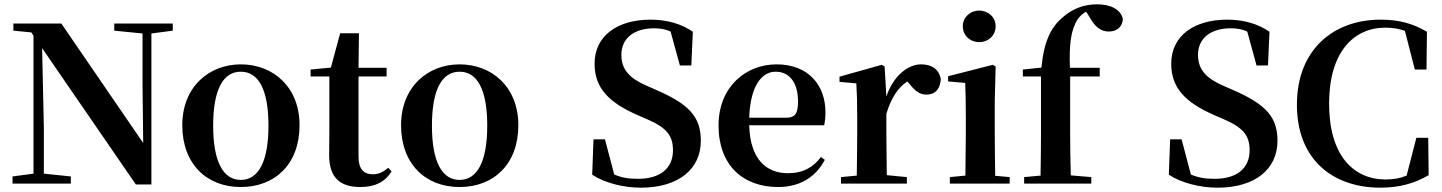

<svg xmlns="http://www.w3.org/2000/svg" viewBox="-20 -850 6679 889"><path d="M609 4H681V-695L780 -708V-741H509V-708L640 -695V-450L643 -188L264 -741H42V-708L125 -700L135 -685V-46L38 -33V0H308V-33L183 -46V-261L175 -627Z M1095 16C1253 16 1367 -90 1367 -270C1367 -449 1243 -552 1095 -552C948 -552 824 -448 824 -270C824 -92 936 16 1095 16ZM1095 -17C1014 -17 967 -100 967 -268C967 -437 1014 -518 1095 -518C1176 -518 1223 -437 1223 -268C1223 -100 1176 -17 1095 -17Z M1649 16C1718 16 1764 -9 1793 -56L1778 -73C1751 -52 1733 -43 1706 -43C1665 -43 1640 -67 1640 -124V-496H1770V-536H1640L1642 -696H1555L1512 -537L1418 -528V-496H1505V-235C1505 -195 1504 -169 1504 -132C1504 -29 1553 16 1649 16Z M2108 16C2266 16 2380 -90 2380 -270C2380 -449 2256 -552 2108 -552C1961 -552 1837 -448 1837 -270C1837 -92 1949 16 2108 16ZM2108 -17C2027 -17 1980 -100 1980 -268C1980 -437 2027 -518 2108 -518C2189 -518 2236 -437 2236 -268C2236 -100 2189 -17 2108 -17Z M2947 19C3123 19 3225 -68 3225 -198C3225 -307 3173 -366 3022 -432L2972 -454C2899 -486 2857 -525 2857 -596C2857 -675 2919 -719 3008 -719C3038 -719 3061 -715 3085 -704L3128 -547H3181L3188 -703C3136 -739 3070 -759 2992 -759C2841 -759 2733 -686 2733 -555C2733 -441 2801 -375 2930 -318L2976 -298C3066 -259 3096 -223 3096 -154C3096 -70 3036 -22 2934 -22C2891 -22 2859 -27 2824 -42L2781 -205H2728L2722 -41C2778 -4 2865 19 2947 19Z M3583 16C3682 16 3757 -29 3799 -110L3781 -123C3746 -76 3699 -48 3628 -48C3528 -48 3453 -113 3449 -270H3796C3800 -288 3802 -306 3802 -331C3802 -455 3723 -552 3576 -552C3434 -552 3307 -449 3307 -269C3307 -84 3421 16 3583 16ZM3449 -305C3454 -452 3507 -518 3571 -518C3635 -518 3675 -468 3675 -380C3675 -326 3663 -305 3620 -305Z M3945 0H4179V-30L4086 -39L4084 -235V-323C4107 -398 4137 -443 4181 -473L4189 -464C4214 -432 4236 -412 4269 -412C4314 -412 4334 -442 4336 -485C4326 -534 4289 -552 4245 -552C4183 -552 4116 -498 4084 -403L4076 -542L4063 -550L3867 -495V-471L3945 -464C3948 -415 3949 -377 3949 -310V-235C3949 -180 3948 -95 3947 -37L3874 -30V0Z M4514 -655C4556 -655 4590 -685 4590 -729C4590 -770 4556 -801 4514 -801C4472 -801 4438 -770 4438 -729C4438 -685 4472 -655 4514 -655ZM4449 0H4655V-30L4588 -36C4587 -94 4586 -180 4586 -235V-388L4590 -542L4577 -550L4370 -497V-473L4449 -466C4451 -418 4452 -375 4452 -308V-235L4450 -37L4378 -30V0Z M4797 0H5033V-30L4938 -38C4936 -104 4935 -170 4935 -235V-496H5072V-536H4934C4930 -644 4938 -711 4970 -761C4979 -774 4993 -787 5009 -796L5026 -769C5052 -722 5080 -704 5114 -704C5155 -704 5178 -729 5179 -763C5167 -811 5116 -830 5060 -830C5002 -830 4946 -812 4895 -765C4846 -722 4813 -656 4802 -537L4716 -528V-496H4800V-235C4800 -169 4799 -103 4798 -37L4722 -30V0Z M5617 19C5793 19 5895 -68 5895 -198C5895 -307 5843 -366 5692 -432L5642 -454C5569 -486 5527 -525 5527 -596C5527 -675 5589 -719 5678 -719C5708 -719 5731 -715 5755 -704L5798 -547H5851L5858 -703C5806 -739 5740 -759 5662 -759C5511 -759 5403 -686 5403 -555C5403 -441 5471 -375 5600 -318L5646 -298C5736 -259 5766 -223 5766 -154C5766 -70 5706 -22 5604 -22C5561 -22 5529 -27 5494 -42L5451 -205H5398L5392 -41C5448 -4 5535 19 5617 19Z M6372 19C6461 19 6532 -2 6595 -39L6593 -212H6538L6493 -37C6462 -24 6431 -19 6396 -19C6246 -19 6134 -131 6134 -370C6134 -607 6246 -722 6395 -722C6428 -722 6457 -717 6485 -707L6531 -528H6585L6587 -703C6523 -740 6462 -759 6372 -759C6156 -759 5985 -622 5985 -365C5985 -111 6151 19 6372 19Z"/></svg>

Font: Noto Serif SC
Style: Bold
Weight: 700
Designer: Ryoko NISHIZUKA 西塚涼子 (kana & ideographs); Frank Grießhammer (Latin, Greek & Cyrillic); Wenlong ZHANG 张文龙 (bopomofo); San
Foundry: Adobe
Version: Version 2.001;hotconv 1.1.0;makeotfexe 2.6.0